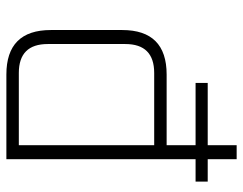

<svg xmlns="http://www.w3.org/2000/svg" viewBox="-102 -678 780 617"><g transform="rotate(90 288.5 -370.0)"><path d="M77 -143V-372Q77 -515 220 -515H447V-608H247V-647H447V-740H492V-647H564V-608H492V0H220Q77 0 77 -143ZM122 -133Q122 -40 215 -40H447V-475H215Q122 -475 122 -382Z"/></g></svg>

Font: Oxanium ExtraLight ExtraLight
Style: Regular
Weight: 250
Version: Version 2.000